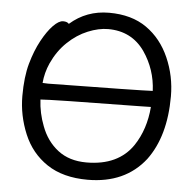

<svg xmlns="http://www.w3.org/2000/svg" viewBox="-53 -772 850 848"><g transform="rotate(5 372.5 -347.5)"><path d="M354 -51.8Q495.1 -51.8 560.1 -147.9Q608.9 -221.2 616.7 -320.8Q592.8 -320.8 569.8 -319.8Q168.9 -314.9 127.9 -311Q130.9 -251 152.8 -194.8Q176.8 -129.9 227.3 -90.8Q277.8 -51.8 354 -51.8ZM155.8 -383.8Q570.8 -389.2 618.7 -392.1Q614.7 -486.8 561 -564.9Q502.9 -647 398.9 -647Q356.9 -647 309.3 -627.4Q261.7 -607.9 220.7 -568.8Q179.7 -529.8 153.8 -473.1Q134.8 -430.2 130.9 -384.8ZM365.7 23.9Q256.8 23.9 185.8 -23.4Q114.7 -70.8 80.8 -152.3Q46.9 -233.9 46.9 -319.8Q46.9 -404.8 63.5 -463.9Q80.1 -522.9 104.5 -567.9Q128.9 -612.8 153.8 -638.4Q178.7 -664.1 197.8 -664.1Q215.8 -664.1 223.6 -654.8Q296.9 -719.2 397 -719.2Q497.1 -719.2 563.5 -672.6Q629.9 -626 665.3 -545.4Q700.7 -464.8 700.7 -375Q700.7 -198.2 621.1 -90.8Q531.7 23.9 365.7 23.9Z"/></g></svg>

Font: LXGW WenKai GB Screen
Style: Regular
Weight: 400
Designer: LXGW / Fontworks Inc.
Foundry: LXGW / Fontworks Inc.
Version: Version 1.321;February 19, 2024;FontCreator 14.0.0.2901 64-b